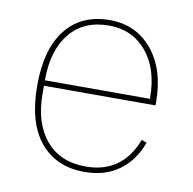

<svg xmlns="http://www.w3.org/2000/svg" viewBox="-65 -583 663 661"><g transform="rotate(10 266.5 -253.0)"><path d="M272 12Q172 12 116 -56Q60 -124 60 -253Q60 -381 114.5 -449.5Q169 -518 268 -518Q360 -518 416.5 -449.5Q473 -381 473 -266V-256H83V-229Q83 -126 133 -66.5Q183 -7 272 -7Q400 -7 447 -131L465 -124Q442 -60 392.5 -24Q343 12 272 12ZM268 -499Q180 -499 131.5 -439.5Q83 -380 83 -277V-275H450V-279Q450 -379 400 -439Q350 -499 268 -499Z"/></g></svg>

Font: IBM Plex Sans Thin
Style: Regular
Weight: 100
Designer: Mike Abbink, Paul van der Laan, Pieter van Rosmalen
Foundry: Bold Monday
Version: Version 3.0